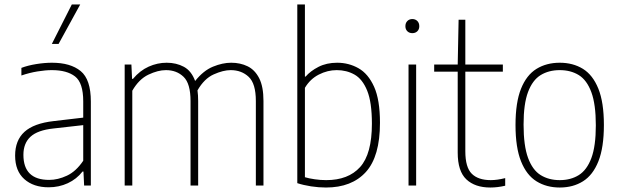

<svg xmlns="http://www.w3.org/2000/svg" viewBox="-20 -828 2764 857"><path d="M197 8Q129.5 8 88.5 -28.5Q47.5 -65 47.5 -133.5Q47.5 -201.5 89.2 -239.5Q131 -277.5 219.5 -287.5L351.5 -303V-375.5Q351.5 -458.5 315 -486.8Q278.5 -515 211.5 -515Q183 -515 147.5 -509.2Q112 -503.5 75.5 -491V-525Q104.5 -536 141.8 -542Q179 -548 212 -548Q294.5 -548 340 -510.8Q385.5 -473.5 385.5 -375V0H355.5L352.5 -62.5H348.5Q322 -28.5 282.5 -10.2Q243 8 197 8ZM84.5 -137Q84.5 -25 199.5 -25Q238.5 -25 279 -44Q319.5 -63 351.5 -110.5V-269.5L218.5 -254.5Q148 -247 116.2 -217.8Q84.5 -188.5 84.5 -137ZM211.5 -632 300.5 -808H338L241.5 -632Z M536.5 0V-540H566.5L569.5 -476H573.5Q604.5 -513 643.5 -530.5Q682.5 -548 724 -548Q767 -548 800.8 -529.8Q834.5 -511.5 851 -466.5Q888 -513 930.8 -530.5Q973.5 -548 1012 -548Q1052.5 -548 1085 -532.2Q1117.5 -516.5 1136.8 -479Q1156 -441.5 1156 -377.5V0H1122V-377Q1122 -455 1090 -485Q1058 -515 1009.5 -515Q976.5 -515 934 -496Q891.5 -477 861.5 -424.5Q864.5 -403 864.5 -377.5V0H830.5V-377Q830.5 -455 799.5 -485Q768.5 -515 720.5 -515Q685 -515 642.5 -494.8Q600 -474.5 570.5 -423V0Z M1435 9Q1402.5 9 1368.5 3.8Q1334.5 -1.5 1307 -10.5V-808H1341V-486H1344Q1365.5 -511 1401.5 -529.5Q1437.5 -548 1485 -548Q1536.5 -548 1580 -523.5Q1623.5 -499 1649.8 -440.8Q1676 -382.5 1676 -280Q1676 -129.5 1613 -60.2Q1550 9 1435 9ZM1436 -24Q1534.5 -24 1587.2 -82.2Q1640 -140.5 1640 -276Q1640 -371.5 1619 -423.2Q1598 -475 1562.5 -495Q1527 -515 1483 -515Q1442 -515 1403.2 -495.2Q1364.5 -475.5 1341 -436V-37Q1359 -31.5 1384.8 -27.8Q1410.5 -24 1436 -24Z M1803.5 0V-540H1837.5V0ZM1820.5 -680Q1807 -680 1798.2 -688.5Q1789.5 -697 1789.5 -711Q1789.5 -725.5 1798.2 -734.2Q1807 -743 1820.5 -743Q1834 -743 1842.8 -734.2Q1851.5 -725.5 1851.5 -711Q1851.5 -697 1842.8 -688.5Q1834 -680 1820.5 -680Z M2168.5 9Q2100.5 9 2061.8 -27.2Q2023 -63.5 2023 -147V-508H1918V-540H2023L2027 -740H2057V-540H2224.5V-508H2057V-153Q2057 -81 2085.8 -52.5Q2114.5 -24 2170.5 -24Q2199 -24 2235 -33V1Q2201 9 2168.5 9Z M2478.5 9Q2419.5 9 2375 -18.5Q2330.5 -46 2305.8 -107.5Q2281 -169 2281 -270Q2281 -370.5 2305.5 -431.8Q2330 -493 2374.5 -520.5Q2419 -548 2478.5 -548Q2537.5 -548 2581.8 -520.8Q2626 -493.5 2650.8 -432.2Q2675.5 -371 2675.5 -270Q2675.5 -169.5 2651 -108Q2626.5 -46.5 2582.2 -18.8Q2538 9 2478.5 9ZM2478.5 -24Q2527.5 -24 2563.5 -46.5Q2599.5 -69 2619.5 -122.2Q2639.5 -175.5 2639.5 -268.5Q2639.5 -362.5 2619.5 -416.5Q2599.5 -470.5 2563.5 -492.8Q2527.5 -515 2478.5 -515Q2429.5 -515 2393.2 -492.8Q2357 -470.5 2337 -417.5Q2317 -364.5 2317 -272Q2317 -177.5 2337 -123.2Q2357 -69 2393.2 -46.5Q2429.5 -24 2478.5 -24Z"/></svg>

Font: Encode Sans SemiCondensed SemiCondensed Thin
Style: Regular
Weight: 100
Width: 4
Designer: Multiple Designers
Foundry: Impallari Type
Version: Version 3.000; ttfautohint (v1.8.3) -l 8 -r 50 -G 200 -x 14 